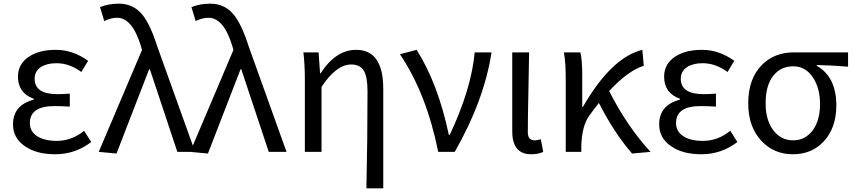

<svg xmlns="http://www.w3.org/2000/svg" viewBox="-20 -829 4663 1048"><path d="M116 -31Q51 -75 51 -150Q51 -255 164 -285V-290Q78 -321 78 -411Q78 -481 140 -521Q196 -557 285 -557Q378 -557 461 -497L424 -436Q359 -484 288 -484Q236 -484 203 -463Q169 -440 169 -399Q169 -315 294 -315Q322 -315 361 -318V-247Q315 -250 277 -250Q143 -250 143 -157Q143 -112 182 -86Q221 -60 290 -60Q371 -60 439 -115L478 -54Q391 13 281 13Q179 13 116 -31Z M519 0 755 -556 749 -578Q702 -732 619 -732Q585 -732 549 -714L526 -790Q571 -809 629 -809Q707 -809 756 -750Q800 -697 839 -574L1045 0H948L798 -451H794L616 9Z M1018 0 1254 -556 1248 -578Q1201 -732 1118 -732Q1084 -732 1048 -714L1025 -790Q1070 -809 1128 -809Q1206 -809 1255 -750Q1299 -697 1338 -574L1544 0H1447L1297 -451H1293L1115 9Z M1980 199Q1986 -67 1986 -332Q1986 -409 1966 -443Q1945 -477 1897 -477Q1816 -477 1735 -355V0H1644V-394Q1644 -478 1636 -543H1719L1727 -429H1730Q1813 -557 1924 -557Q2072 -557 2072 -344V199Z M2372 0Q2308 -318 2163 -533L2254 -557Q2370 -375 2430 -93H2435Q2553 -344 2571 -543H2663Q2622 -279 2462 0Z M2776 -113V-543H2868L2864 -319Q2861 -182 2861 -106Q2861 -63 2899 -63Q2914 -63 2932 -69L2945 0Q2919 13 2879 13Q2776 13 2776 -113Z M3430 9Q3332 -104 3249 -267Q3221 -232 3198 -200Q3155 -142 3153 -28V0H3068V-394Q3068 -490 3058 -543H3148Q3158 -502 3158 -416V-246H3162Q3317 -515 3486 -557L3494 -470Q3406 -442 3305 -332Q3404 -137 3531 0Z M3643 -31Q3578 -75 3578 -150Q3578 -255 3691 -285V-290Q3605 -321 3605 -411Q3605 -481 3667 -521Q3723 -557 3812 -557Q3905 -557 3988 -497L3951 -436Q3886 -484 3815 -484Q3763 -484 3730 -463Q3696 -440 3696 -399Q3696 -315 3821 -315Q3849 -315 3888 -318V-247Q3842 -250 3804 -250Q3670 -250 3670 -157Q3670 -112 3709 -86Q3748 -60 3817 -60Q3898 -60 3966 -115L4005 -54Q3918 13 3808 13Q3706 13 3643 -31Z M4137 -59Q4064 -136 4064 -265Q4064 -400 4140 -476Q4208 -543 4312 -543H4609V-465Q4515 -473 4438 -474V-470Q4545 -409 4545 -254Q4545 -131 4476 -57Q4411 13 4308 13Q4205 13 4137 -59ZM4415 -116Q4456 -171 4456 -261Q4456 -347 4418 -405Q4378 -467 4310 -467Q4242 -467 4202 -417Q4159 -364 4159 -265Q4159 -173 4201 -118Q4243 -63 4309 -63Q4374 -63 4415 -116Z"/></svg>

Font: KaiGen Gothic CN Regular
Style: Regular
Weight: 400
Designer: Ryoko NISHIZUKA  (kana & ideographs); Paul D. Hunt (Latin, Greek & Cyrillic); Wenlong ZHANG  (bopomofo); Sandoll Communi
Foundry: Adobe Systems Incorporated
Version: Version 1.002.20150501